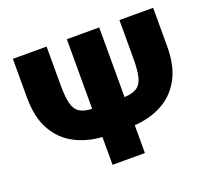

<svg xmlns="http://www.w3.org/2000/svg" viewBox="-123 -887 1152 1045"><g transform="rotate(-20 453.0 -364.0)"><path d="M664.1 -727.5H859.4V-503.9Q859.4 -388.7 817.6 -314.7Q775.9 -240.7 704.8 -203.6Q633.8 -166.5 546.9 -161.1V0H359.4V-161.1Q272.5 -166.5 201.4 -203.6Q130.4 -240.7 88.6 -314.7Q46.9 -388.7 46.9 -503.9V-727.5H242.2V-503.9Q242.2 -436.5 252 -397.9Q261.7 -359.4 287.1 -342.8Q312.5 -326.2 359.4 -324.2V-727.5H546.9V-324.2Q593.8 -326.2 619.1 -342.8Q644.5 -359.4 654.3 -397.9Q664.1 -436.5 664.1 -503.9Z"/></g></svg>

Font: Inter Black
Style: Regular
Weight: 900
Designer: Rasmus Andersson
Foundry: rsms
Version: Version 4.000;git-a52131595